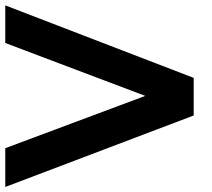

<svg xmlns="http://www.w3.org/2000/svg" viewBox="-20 -682 803 728"><path d="M0 -661.6 714.4 -386.7V-244.1L0 26.9V-120.1L530.8 -318.4L0 -519Z"/></svg>

Font: Aqlam Corner
Style: Regular
Weight: 400
Designer: Developer/ Husham Jawad
Version: Version 1.00;December 29, 2020;FontCreator 13.0.0.2683 32-bi